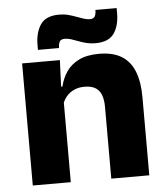

<svg xmlns="http://www.w3.org/2000/svg" viewBox="-50 -725 666 770"><g transform="rotate(-5 283.0 -340.0)"><path d="M520 0H367V-289Q367 -316 360 -335.8Q353 -355.5 336.5 -366Q320 -376.5 291.5 -376.5Q268 -376.5 250 -368.2Q232 -360 219.8 -345.8Q207.5 -331.5 201.5 -313.5L178 -385H204Q212 -418.5 230.2 -445Q248.5 -471.5 280.5 -487.2Q312.5 -503 361.5 -503Q416.5 -503 451.5 -481.8Q486.5 -460.5 503.2 -418.5Q520 -376.5 520 -313.5ZM204 0H51V-491.5H203L198 -368.5L204 -354ZM351 -546.5Q333 -546.5 316.2 -550.5Q299.5 -554.5 284.2 -560.5Q269 -566.5 255.2 -570.8Q241.5 -575 230 -575Q215.5 -575 210 -567Q204.5 -559 204 -542.5V-540H119V-559Q119 -609.5 140.5 -641.5Q162 -673.5 216 -673.5Q235.5 -673.5 252.5 -669Q269.5 -664.5 284.5 -658.8Q299.5 -653 312.8 -648.8Q326 -644.5 337.5 -644.5Q351.5 -644.5 356.8 -652.8Q362 -661 362.5 -677V-679.5H448V-659Q448 -608.5 426.2 -577.5Q404.5 -546.5 351 -546.5Z"/></g></svg>

Font: Anek Kannada Medium
Style: Bold
Weight: 700
Version: Version 1.003